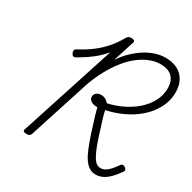

<svg xmlns="http://www.w3.org/2000/svg" viewBox="-238 -1365 1615 1619"><g transform="rotate(30 569.0 -555.5)"><path d="M899 19Q864 19 835.5 1.5Q807 -16 783.5 -51Q760 -86 738.5 -139Q717 -192 694 -261Q684 -295 675 -322.5Q666 -350 658.5 -374Q651 -398 643.5 -424Q636 -450 628 -481Q604 -479 585 -485.5Q566 -492 554.5 -504.5Q543 -517 543 -535Q543 -558 561 -572.5Q579 -587 606 -587Q629 -587 648.5 -576.5Q668 -566 679 -549Q743 -563 801 -588.5Q859 -614 907 -648.5Q955 -683 989.5 -724.5Q1024 -766 1043.5 -814Q1063 -862 1063 -914Q1063 -965 1044 -998Q1025 -1031 991 -1046.5Q957 -1062 910 -1062Q860 -1062 807.5 -1041.5Q755 -1021 705 -982.5Q655 -944 610 -888Q565 -832 525.5 -760.5Q486 -689 456 -605L264 -10Q260 2 250.5 8Q241 14 222 14Q204 14 195.5 8Q187 2 191 -11L491 -936Q462 -900 426.5 -868.5Q391 -837 350.5 -809.5Q310 -782 263 -755Q247 -746 236.5 -751Q226 -756 219 -772Q213 -787 216 -797.5Q219 -808 234 -816Q305 -853 361.5 -896Q418 -939 463 -991Q508 -1043 543 -1106Q551 -1119 560.5 -1124.5Q570 -1130 587 -1130Q605 -1130 613.5 -1123.5Q622 -1117 618 -1104L552 -899Q591 -955 635.5 -997.5Q680 -1040 727 -1069.5Q774 -1099 823 -1114.5Q872 -1130 921 -1130Q986 -1130 1034.5 -1106Q1083 -1082 1110.5 -1034Q1138 -986 1138 -916Q1138 -857 1116.5 -801.5Q1095 -746 1056.5 -697.5Q1018 -649 963.5 -608.5Q909 -568 841.5 -538.5Q774 -509 697 -492Q703 -465 709.5 -442.5Q716 -420 723 -397Q730 -374 738.5 -348.5Q747 -323 756 -292Q775 -231 791.5 -189Q808 -147 822.5 -119.5Q837 -92 850.5 -76.5Q864 -61 878 -55Q892 -49 908 -49Q931 -49 952.5 -61.5Q974 -74 995.5 -98.5Q1017 -123 1040 -156Q1046 -165 1056.5 -167Q1067 -169 1078 -161Q1093 -151 1096 -141.5Q1099 -132 1092 -121Q1062 -78 1031.5 -46.5Q1001 -15 968 2Q935 19 899 19Z"/></g></svg>

Font: Playwrite CU Light
Style: Regular
Weight: 300
Designer: Veronika Burian, José Scaglione
Foundry: TypeTogether
Version: Version 1.002